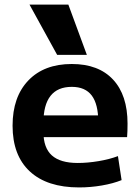

<svg xmlns="http://www.w3.org/2000/svg" viewBox="-20 -810 612 840"><path d="M326 10Q186 10 110.5 -60Q35 -130 35 -260Q35 -386 104 -458Q173 -530 294 -530Q411 -530 474.5 -462Q538 -394 538 -269Q538 -255 537.5 -237Q537 -219 536 -210H112V-305H429L410 -276Q410 -354 381.5 -392Q353 -430 294 -430Q232 -430 201 -390.5Q170 -351 170 -273V-233Q170 -163 207 -130Q244 -97 320 -97Q363 -97 411 -105Q459 -113 496 -127L512 -22Q475 -7 425.5 1.5Q376 10 326 10ZM230 -570 109 -790H279L360 -570Z"/></svg>

Font: M PLUS 1
Style: Bold
Weight: 700
Designer: Coji Morishita
Foundry: UNDERFOREST DESIGN
Version: Version 1.001